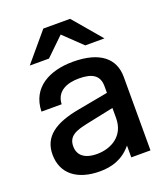

<svg xmlns="http://www.w3.org/2000/svg" viewBox="-137 -825 800 930"><g transform="rotate(-20 263.0 -360.0)"><path d="M383 0H482V-379C482 -473 415 -532 275 -532C157 -532 53 -482 50 -357H154C157 -425 215 -446 275 -446C345 -446 379 -423 379 -368V-334L222 -305C97 -282 29 -235 29 -143C29 -43 103 12 218 12C281 12 338 -6 383 -61ZM234 -72C167 -72 137 -102 137 -146C137 -199 177 -214 240 -227L379 -256V-204C379 -111 305 -72 234 -72ZM334 -732H196L73 -586H172L265 -676L359 -586H458Z"/></g></svg>

Font: Aspekta 500
Style: Regular
Weight: 500
Designer: Ivo Dolenc
Version: Version 2.100